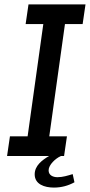

<svg xmlns="http://www.w3.org/2000/svg" viewBox="-20 -706 407 869"><path d="M354 -597 367 -686H109L96 -597H176L105 -89H25L12 0H202C170 19 137 44 137 83C137 128 181 143 224 143C257 143 288 135 317 119L309 82C286 89 264 96 240 96C221 96 200 88 200 65C200 40 231 11 256 0H270L283 -89H203L274 -597Z"/></svg>

Font: Chivo
Style: Italic
Weight: 400
Italic angle: -8°
Designer: Hector Gatti
Foundry: Omnibus-Type
Version: Version 1.003;PS 001.003;hotconv 1.0.70;makeotf.lib2.5.58329